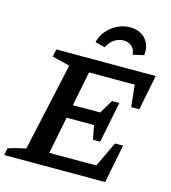

<svg xmlns="http://www.w3.org/2000/svg" viewBox="-133 -1001 985 1104"><g transform="rotate(15 359.5 -448.5)"><path d="M-5 0 3 -42Q30 -51 56 -57.5Q82 -64 108 -69L223 -593L118 -619L127 -664H719L677 -455H629L615 -585H343L302 -379H465L513 -460H557L508 -217H465L449 -300H286L242 -79H522L593 -229H641L596 0ZM506 -897Q545 -897 573.5 -879.5Q602 -862 615.5 -831.5Q629 -801 624 -763L558 -748Q558 -777 539 -795.5Q520 -814 489 -814Q458 -814 432 -796Q406 -778 393 -748L334 -763Q343 -802 369 -832Q395 -862 430.5 -879.5Q466 -897 506 -897Z"/></g></svg>

Font: Piazzolla Thin
Style: Bold Italic
Weight: 700
Italic angle: -11.3°
Version: Version 2.005